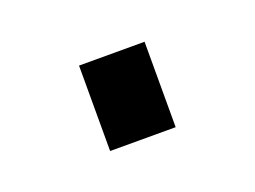

<svg xmlns="http://www.w3.org/2000/svg" viewBox="-38 -332 325 245"><g transform="rotate(-20 124.5 -209.0)"><path d="M80 -151ZM80 -267H169V-151H80Z"/></g></svg>

Font: Cairo Light
Style: Regular
Weight: 300
Designer: Mohamed Gaber, the designers of Titillium
Foundry: Kief Type Foundry
Version: Version 2.009; ttfautohint (v1.5.33-1714) -l 8 -r 50 -G 200 